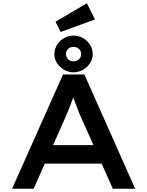

<svg xmlns="http://www.w3.org/2000/svg" viewBox="-20 -1156 902 1176"><path d="M54 0 366 -700H497L808 0H671L479 -432Q471 -448 462.5 -470Q454 -492 445 -515.5Q436 -539 428 -561.5Q420 -584 414 -602L444 -603Q437 -582 429 -559.5Q421 -537 412 -514Q403 -491 394 -470Q385 -449 377 -429L186 0ZM194 -154 240 -267H614L646 -154ZM430 -713Q400 -713 373 -728.5Q346 -744 329.5 -769Q313 -794 313 -824Q313 -856 329.5 -882Q346 -908 373 -923Q400 -938 430 -938Q461 -938 488 -923Q515 -908 531.5 -882Q548 -856 548 -824Q548 -794 531.5 -769Q515 -744 488 -728.5Q461 -713 430 -713ZM430 -780Q450 -780 463.5 -793Q477 -806 477 -824Q477 -845 463 -857Q449 -869 430 -869Q411 -869 397.5 -856.5Q384 -844 384 -824Q384 -806 397.5 -793Q411 -780 430 -780ZM351 -960 320 -1023 512 -1136 562 -1037Z"/></svg>

Font: Lexend Giga Medium
Style: Regular
Weight: 500
Designer: Bonnie Shaver-Troup, Thomas Jockin
Foundry: Lexend
Version: Version 1.007